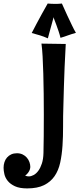

<svg xmlns="http://www.w3.org/2000/svg" viewBox="-202 -777 443 1069"><path d="M164.1 -532.2Q160.2 -465.3 157.7 -403.6Q155.3 -341.8 153.8 -293.5Q151.9 -237.3 150.9 -188Q148.9 -130.4 149.2 -73.7Q149.4 -17.1 146 33.9Q142.6 85 133.1 128.7Q123.5 172.4 101.6 204.1Q79.6 235.8 43 253.9Q6.3 272 -50.8 272Q-92.8 272 -118.7 260Q-144.5 248 -158.7 230.5Q-172.9 212.9 -177.5 192.9Q-182.1 172.9 -182.1 157.2Q-182.1 140.6 -177.2 125.7Q-172.4 110.8 -162.8 99.9Q-153.3 88.9 -139.4 82.5Q-125.5 76.2 -107.9 76.2Q-89.8 76.2 -75.9 83Q-62 89.8 -52.5 100.8Q-43 111.8 -38.1 125.5Q-33.2 139.2 -33.2 152.8Q-33.7 160.6 -36.6 168.9Q-39.1 175.8 -45.2 184.3Q-51.3 192.9 -62 201.2Q-56.2 203.6 -50.5 204.3Q-44.9 205.1 -41 205.1Q-28.8 205.1 -14.6 197.5Q-0.5 189.9 11.2 174.1Q22.9 158.2 31 133.8Q39.1 109.4 40 75.2Q41 37.1 41.5 -19Q42 -75.2 42 -140.1Q42 -196.3 41.3 -254.6Q40.5 -313 39.1 -366.2Q37.6 -419.4 35.2 -463.1Q32.7 -506.8 28.8 -534.2ZM220.7 -594.2Q206.5 -590.3 195.8 -586.7Q185.1 -583 175 -579.6Q165 -576.2 155.5 -572.8Q146 -569.3 134.8 -566.4Q130.4 -584.5 124 -603.5Q117.7 -622.6 111.6 -638.7Q105.5 -654.8 101.1 -666.3Q96.7 -677.7 96.7 -681.6Q89.8 -657.7 84 -635.3Q78.6 -616.2 73.2 -596.2Q67.9 -576.2 64.5 -563.5Q52.7 -568.8 42 -572.8Q31.2 -576.7 20.5 -580.1Q9.8 -583.5 -1.5 -586.4Q-12.7 -589.4 -25.4 -593.3Q-12.7 -618.2 2.4 -646.5Q17.6 -674.8 31.2 -699.7Q47.4 -728.5 63.5 -757.3Q74.2 -756.3 84 -755.9Q93.8 -755.4 102.5 -755.4Q110.8 -755.4 118.4 -755.6Q126 -755.9 131.3 -756.3Q137.7 -756.8 142.6 -757.3Q157.7 -722.7 172.4 -691.4Q178.7 -678.2 185.3 -664.3Q191.9 -650.4 198 -637.5Q204.1 -624.5 210 -613.3Q215.8 -602.1 220.7 -594.2Z"/></svg>

Font: Rum Raisin
Style: Regular
Weight: 400
Designer: Astigmatic (AOETI)
Foundry: Astigmatic (AOETI)
Version: Version 1.000